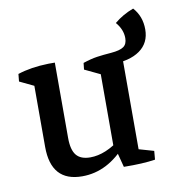

<svg xmlns="http://www.w3.org/2000/svg" viewBox="-64 -554 566 620"><g transform="rotate(-10 219.5 -244.5)"><path d="M157.2 8.3Q55.2 8.3 55.2 -106V-327.1L133.3 -321.8V-121.6Q133.3 -82.5 147.7 -64.9Q162.1 -47.4 193.4 -47.4Q243.7 -47.4 297.9 -90.8L307.1 -68.8Q241.7 8.3 157.2 8.3ZM55.2 -270V-320.3L66.9 -300.8L8.8 -328.6L11.2 -353Q54.2 -367.2 111.8 -368.7H133.3V-288.6ZM351.1 -28.8 272.9 -48.3V-326.2L351.1 -321.3ZM272.9 -270V-320.3L284.7 -300.3L222.2 -330.1L224.6 -351.6L329.6 -358.9H351.1V-289.6ZM310.1 -331.5 224.6 -351.6Q251 -360.4 271 -363.3Q291 -366.2 317.9 -368.2Q347.2 -370.6 359.1 -379.2Q371.1 -387.7 371.1 -407.2Q371.1 -435.5 349.6 -460.4Q377 -483.4 412.6 -496.6Q439.5 -466.8 439.5 -423.8Q439.5 -379.4 405.8 -355.5Q372.1 -331.5 310.1 -331.5ZM294.4 1.5 277.8 -62 351.1 -83V-29.8L340.3 -49.3L399.9 -32.2L397.5 -3.9Q357.4 2.4 294.4 1.5Z"/></g></svg>

Font: Markazi Text
Style: Regular
Weight: 400
Designer: Borna Izadpanah (Arabic designer), Fiona Ross (Arabic design director) and Florian Runge (Latin designer)
Foundry: Borna Izadpanah and Florian Runge
Version: Version 1.000